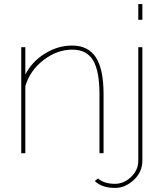

<svg xmlns="http://www.w3.org/2000/svg" viewBox="-20 -750 801 940"><path d="M487 -289V0H467V-289Q467 -403 435.5 -455Q404 -507 334 -507Q259 -507 192.5 -455.5Q126 -404 104 -328V0H84V-519H104V-385Q136 -448 199.5 -487.5Q263 -527 333 -527Q412 -527 449.5 -469Q487 -411 487 -289ZM544 170Q478 170 444 136L460 124Q490 150 543 150Q586 150 621.5 116.5Q657 83 657 36V-519H677V36Q677 92 635 131Q593 170 544 170ZM677 -653H657V-730H677Z"/></svg>

Font: Raleway
Style: Thin
Weight: 100
Designer: Matt McInerney, Pablo Impallari, Rodrigo Fuenzalida
Foundry: Matt McInerney, Pablo Impallari, Rodrigo Fuenzalida
Version: Version 3.000